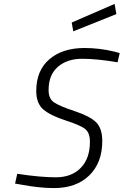

<svg xmlns="http://www.w3.org/2000/svg" viewBox="-20 -950 631 980"><path d="M580 -632Q476 -650 399.5 -650Q323 -650 275.5 -609Q228 -568 228 -490Q228 -447 255 -428Q282 -409 360.5 -383Q439 -357 470.5 -326Q502 -295 502 -230Q502 -119 435.5 -54.5Q369 10 256 10Q180 10 86 -8L57 -13L68 -63Q185 -45 265 -45Q345 -45 392 -93Q439 -141 439 -226Q439 -271 416 -290.5Q393 -310 315.5 -335Q238 -360 201.5 -391Q165 -422 165 -486Q165 -590 232 -647.5Q299 -705 411 -705Q489 -705 566 -686L591 -679ZM354 -790 346 -835 565 -930 574 -878Z"/></svg>

Font: Titillium Web Light
Style: Italic
Weight: 300
Italic angle: -13°
Version: Version 1.002;PS 57.000;hotconv 1.0.70;makeotf.lib2.5.55311